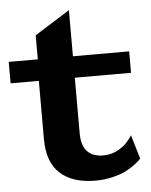

<svg xmlns="http://www.w3.org/2000/svg" viewBox="-54 -809 682 867"><g transform="rotate(-5 286.5 -375.5)"><path d="M0 -458V-555.2H131.8V-664.1L291 -764.2V-555.2H545.9V-458H291V-206.1Q291 -97.2 389.2 -97.2Q407.2 -97.2 424.1 -101.6Q440.9 -106 453.9 -113Q466.8 -120.1 478 -128.4Q489.3 -136.7 496.8 -145.3Q504.4 -153.8 510 -160.9Q515.6 -168 518.6 -172.4L521 -176.8L553.2 -68.8Q550.3 -65.4 545.2 -60.1Q540 -54.7 521 -40.5Q502 -26.4 479.7 -15.4Q457.5 -4.4 420.9 4.4Q384.3 13.2 344.2 13.2Q240.7 13.2 184.3 -38.1Q127.9 -89.4 127.9 -193.8V-458Z"/></g></svg>

Font: Sporting Grotesque
Style: Bold
Weight: 700
Designer: Lucas LE BIHAN
Foundry: Lucas LE BIHAN
Version: Version 2.002;PS 2.2;hotconv 1.0.88;makeotf.lib2.5.647800